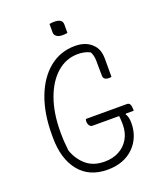

<svg xmlns="http://www.w3.org/2000/svg" viewBox="-164 -994 927 1114"><g transform="rotate(-20 300.0 -436.5)"><path d="M277 -890Q289 -893 307 -893Q357 -893 357 -858V-806Q345 -803 327 -803Q304 -803 290.5 -812.5Q277 -822 277 -838ZM287 -300H541Q564 -300 564 -260V-250H515L513 -246Q527 -226 527 -189Q527 -144 512 -106.5Q497 -69 469 -41Q408 20 306 20Q193 20 131.5 -56.5Q70 -133 70 -264V-281Q70 -413 107.5 -511.5Q145 -610 213 -665Q281 -720 371 -720Q438 -720 476 -682Q493 -666 501.5 -643.5Q510 -621 510 -590V-479Q502 -477 496 -477Q460 -477 460 -504Q460 -568 459 -599.5Q458 -631 446 -653Q427 -663 408 -666.5Q389 -670 371 -670Q298 -670 241.5 -620.5Q185 -571 153.5 -483Q122 -395 122 -280V-266Q122 -245 123.5 -222Q125 -199 129 -163Q149 -105 192.5 -67.5Q236 -30 306 -30Q357 -30 395.5 -51Q434 -72 455.5 -109.5Q477 -147 477 -196Q477 -226 474 -250H309Q298 -250 291 -260.5Q284 -271 284 -285Q284 -296 287 -300Z"/></g></svg>

Font: Recursive Mn Csl St Lt
Style: Regular
Weight: 300
Monospace: yes
Version: Version 1.079;hotconv 1.0.112;makeotfexe 2.5.65598; ttfautoh